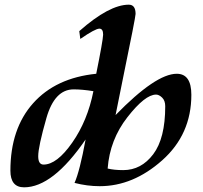

<svg xmlns="http://www.w3.org/2000/svg" viewBox="-20 -799 876 829"><path d="M168 -88.4Q225.6 -88.4 291.7 -182.9Q357.9 -277.3 383.3 -405.3Q335.4 -413.1 297.9 -413.1Q215.8 -413.1 180.4 -289.3Q145 -165.5 145 -124.5Q145 -88.4 168 -88.4ZM512.2 -64.5Q589.8 -64.5 641.6 -133.1Q693.4 -201.7 693.4 -340.3Q693.4 -364.7 679.9 -377.7Q666.5 -390.6 653.8 -390.6Q606.4 -390.6 530.3 -293.2Q454.1 -195.8 444.8 -71.3Q472.7 -64.5 512.2 -64.5ZM84 9.8Q24.9 9.8 24.9 -62Q24.9 -243.2 122.8 -353Q220.7 -462.9 395.5 -480.5Q424.3 -623 425.3 -649.4Q425.3 -675.3 409.2 -675.3Q391.1 -675.3 326.7 -630.9L322.3 -664.6Q451.7 -778.8 536.1 -778.8Q565.4 -778.8 565.4 -738.8Q565.4 -725.1 509.8 -455.1L479 -302.2Q652.8 -480.5 743.2 -480.5Q806.2 -480.5 806.2 -389.6Q806.2 -218.8 680.4 -106.9Q554.7 4.9 410.6 4.9Q356.4 4.9 301.8 -9.3Q324.2 -59.1 349.6 -196.8Q208 9.8 84 9.8Z"/></svg>

Font: Kelvinch
Style: Bold Italic
Weight: 700
Italic angle: -10°
Designer: Paul James Miller
Foundry: High-Logic / Made with FontCreator
Version: Version 3.30 September 23, 2016